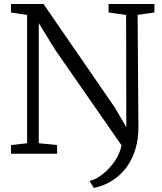

<svg xmlns="http://www.w3.org/2000/svg" viewBox="-20 -763 803 953"><path d="M114.5 -52V-689Q101.5 -691 88 -693Q74.5 -695 61.2 -697Q48 -699 34.5 -701V-743H196L549.5 -230L607 -131.5L606 -689L519 -701V-743H746.5V-701L663 -689L667 -135Q667.5 -73 651.8 -21.8Q636 29.5 606.8 68.8Q577.5 108 536.8 133.5Q496 159 446 170L424 135Q456 128 490 101.2Q524 74.5 550 36.5Q576 -1.5 583 -42L254.5 -515L172.5 -648V-52L263.5 -43V0H34.5V-43Z"/></svg>

Font: Merriweather 7pt Light
Style: Regular
Weight: 300
Designer: Eben Sorkin
Foundry: Eben Sorkin
Version: Version 2.200;gftools[0.9.31]